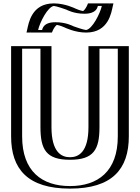

<svg xmlns="http://www.w3.org/2000/svg" viewBox="-20 -1097 825 1132"><path d="M526.5 -825H714.5V-293C714.5 -89 602.5 15 392.5 15C182.5 15 70.5 -89 70.5 -293V-825H258.5V-348C258.5 -210 300.5 -170 392.5 -170C484.5 -170 526.5 -210 526.5 -348ZM383.5 -932C383.5 -932 448.5 -905 487.5 -905C597.5 -905 623.5 -1077 623.5 -1077H522.5C522.5 -1077 509.5 -1031 477.5 -1031C441.5 -1031 401.5 -1050 401.5 -1050C401.5 -1050 336.5 -1077 297.5 -1077C187.5 -1077 161.5 -905 161.5 -905H262.5C262.5 -905 275.5 -951 307.5 -951C343.5 -951 383.5 -932 383.5 -932ZM541.5 -810H699.5V-293C699.5 -96.8 596 0 392.5 0C189 0 85.5 -96.8 85.5 -293V-810H243.5V-348C243.5 -205.9 291.9 -155 392.5 -155C493.1 -155 541.5 -205.9 541.5 -348ZM389.5 -945.7C385.1 -947.8 346.1 -966 307.5 -966C273.1 -966 257.4 -932.6 252 -920H179.8C190.6 -966.2 224.1 -1062 297.5 -1062C329.8 -1062 391.7 -1037.8 395.5 -1036.3C399.9 -1034.2 438.9 -1016 477.5 -1016C511.9 -1016 527.6 -1049.4 533 -1062H605.2C594.4 -1015.8 560.9 -920 487.5 -920C455.2 -920 393.3 -944.2 389.5 -945.7ZM541.5 -810V-348C541.5 -205.9 493.1 -155 392.5 -155C291.9 -155 243.5 -205.9 243.5 -348V-810H85.5V-293C85.5 -96.8 189 0 392.5 0C596 0 699.5 -96.8 699.5 -293V-810ZM389.5 -945.7C393.3 -944.2 455.2 -920 487.5 -920C560.9 -920 594.4 -1015.8 605.2 -1062H533C527.6 -1049.4 511.9 -1016 477.5 -1016C438.9 -1016 399.9 -1034.2 395.5 -1036.3C391.7 -1037.8 329.8 -1062 297.5 -1062C224.1 -1062 190.6 -966.2 179.8 -920H252C257.4 -932.6 273.1 -966 307.5 -966C346.1 -966 385.1 -947.8 389.5 -945.7ZM526.5 -825V-348C526.5 -210.2 484.1 -170 392.5 -170C300.8 -170 258.5 -210.2 258.5 -348V-825H70.5V-293C70.5 -89.1 182.6 15 392.5 15C602.4 15 714.5 -89.1 714.5 -293V-825ZM261.9 -905H160.9L165.2 -923.4C175.6 -968.2 209.7 -1077 297.5 -1077C335.4 -1077 396.5 -1052.1 401.1 -1050.1C405.8 -1048.2 442.5 -1031 477.5 -1031C505.2 -1031 516.1 -1060.6 523.1 -1077H624.1L619.8 -1058.6C609.4 -1013.8 575.3 -905 487.5 -905C449.6 -905 388.5 -929.9 383.9 -931.9C379.2 -933.8 342.5 -951 307.5 -951C279.8 -951 268.9 -921.4 261.9 -905ZM566.5 -810H674.5V-293C674.5 -85.9 556.6 0 392.5 0C228.4 0 110.5 -85.9 110.5 -293V-810H218.5V-348C218.5 -215.4 252.1 -155 392.5 -155C532.9 -155 566.5 -215.4 566.5 -348ZM413.8 -941.8C408.5 -944.2 368.9 -966 307.5 -966C234.1 -966 231.2 -927.2 227.9 -920H204.6C214.8 -964.9 260.6 -1056.2 297.4 -1062C313.2 -1060.6 364.5 -1042.9 371.2 -1040.2C376.5 -1037.8 416.1 -1016 477.5 -1016C550.9 -1016 553.8 -1054.8 557.1 -1062H580.4C570.2 -1017.1 524.4 -925.8 487.6 -920C471.8 -921.4 420.5 -939.1 413.8 -941.8ZM501.5 -825V-348C501.5 -200.5 443.4 -170 392.5 -170C341.5 -170 283.5 -200.5 283.5 -348V-825H45.5V-293C45.5 -99.9 143.5 15 392.5 15C641.5 15 739.5 -99.9 739.5 -293V-825ZM487.5 -905C620.5 -905 636.3 -1023.4 645 -1060.7L648.8 -1077H498.9L493.5 -1064.4C490 -1056.2 479.9 -1038.5 470 -1031.7C452.1 -1034.7 429.6 -1044.3 426.6 -1045.7C422.5 -1047.6 363.8 -1077 297.5 -1077C164.5 -1077 148.7 -958.6 140 -921.3L136.2 -905H286.1L291.5 -917.6C295 -925.8 305.1 -943.5 315 -950.3C332.9 -947.3 355.4 -937.7 358.4 -936.3C362.5 -934.4 421.2 -905 487.5 -905Z"/></svg>

Font: Hussar Outliner
Style: Regular
Weight: 700
Foundry: Cannot Into Space Fonts
Version: Version 0.92